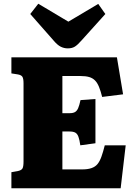

<svg xmlns="http://www.w3.org/2000/svg" viewBox="-20 -1008 719 1028"><path d="M41 0V-86L75 -92Q94 -96 100 -105.5Q106 -115 106 -144V-562Q106 -588 99.5 -597.5Q93 -607 73 -610L41 -615V-701H606L639 -503L527 -489Q519 -521 510 -543Q501 -565 488.5 -577.5Q476 -590 457.5 -595.5Q439 -601 410 -601H314V-402H353Q371 -402 381.5 -408Q392 -414 398.5 -429Q405 -444 411 -472L491 -478V-241L410 -230Q406 -259 400 -275.5Q394 -292 383 -298Q372 -304 351 -304H314V-101H420Q450 -101 470 -108Q490 -115 502 -129.5Q514 -144 523 -169Q532 -194 541 -230H653L626 0ZM343 -749Q323 -749 305 -758Q287 -767 266 -792L142 -933L185 -988L346 -892L506 -987L544 -933L417 -792Q396 -768 381 -758.5Q366 -749 343 -749Z"/></svg>

Font: Literata ExtraBold
Style: Regular
Weight: 800
Designer: Latin by Veronika Burian and Jose Scaglione. Greek by Irene Vlachou. Cyrillic by Vera Evstafieva.
Foundry: TypeTogether
Version: Version 3.103;gftools[0.9.29]